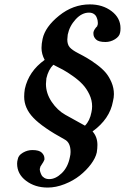

<svg xmlns="http://www.w3.org/2000/svg" viewBox="-20 -678 563 865"><path d="M273.9 -161.1 362.8 -111.8Q384.8 -133.8 392.1 -172.9Q395 -186 395 -199.2Q395 -226.6 382.6 -252.7Q370.1 -278.8 352.5 -297.6Q335 -316.4 308.8 -335Q282.7 -353.5 263.4 -364Q244.1 -374.5 220.2 -386.2Q197.8 -363.8 189 -325.2Q187 -307.6 187 -299.8Q187 -257.8 212.6 -219.5Q238.3 -181.2 273.9 -161.1ZM384.8 -658.2Q442.4 -658.2 482.7 -627.7Q522.9 -597.2 522.9 -550.8Q522.9 -537.6 521 -530.8Q518.1 -513.7 498 -501.2Q478 -488.8 455.1 -488.8Q424.3 -488.8 412.6 -500.2Q400.9 -511.7 400.9 -525.9V-532.2Q403.3 -545.4 418.9 -561H417Q420.9 -563 420.9 -574.2Q420.9 -579.6 419.7 -585.9Q418.5 -592.3 414.8 -601.1Q411.1 -609.9 402.3 -615.5Q393.6 -621.1 380.9 -621.1Q348.6 -621.1 320.8 -590.8Q293 -560.5 285.2 -522Q283.2 -506.3 283.2 -500Q283.2 -477.1 294.4 -464.6Q305.7 -452.1 331.1 -439Q360.4 -423.8 374 -415.5Q391.6 -405.3 416.3 -387Q440.9 -368.7 456.1 -350.8Q471.2 -333 482.2 -307.4Q493.2 -281.7 493.2 -253.9Q493.2 -238.3 488.8 -221.2Q474.6 -142.1 397 -85.9Q418.9 -61.5 418.9 -24.9Q418.9 -9.8 416 8.8Q410.6 33.7 389.9 61.5Q369.1 89.4 339.6 112.8Q310.1 136.2 271 151.6Q231.9 167 194.8 167Q137.7 167 97.4 136.5Q57.1 106 57.1 59.1Q57.1 49.3 60.1 39.1Q63 21.5 83.3 9.8Q103.5 -2 126 -2Q156.2 -2 168.2 9.8Q180.2 21.5 180.2 36.1V41Q178.2 48.3 165 67.9Q161.1 71.8 160.2 80.1Q159.2 81.1 159.2 83Q159.2 88.4 160.9 95Q162.6 101.6 166.7 109.9Q170.9 118.2 179.9 123.5Q189 128.9 202.1 128.9Q230.5 128.9 258.3 102.1Q286.1 75.2 294.9 29.8Q297.9 18.1 297.9 6.8Q297.9 -36.1 271 -49.8Q172.4 -103.5 130.6 -147Q88.9 -190.4 88.9 -242.2Q88.9 -258.8 91.8 -276.9Q108.9 -356.4 181.2 -408.2Q167 -434.6 167 -461.9Q167 -480.5 171.9 -502.9Q183.6 -557.1 246.1 -607.4Q309.1 -658.2 384.8 -658.2Z"/></svg>

Font: Linux Libertine G
Style: Semibold Italic
Weight: 600
Italic angle: -11.5°
Designer: Philipp H. Poll
Foundry: Philipp H. Poll
Version: Version 5.1.1